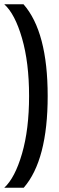

<svg xmlns="http://www.w3.org/2000/svg" viewBox="-20 -726 276 898"><path d="M0 152Q50 106 83 -7.5Q116 -121 116 -277Q116 -433 83 -547Q50 -661 0 -706H90Q203 -577 203 -277Q203 23 91 152Z"/></svg>

Font: RIT Lekha
Style: Regular
Weight: 400
Designer: Rahul Radhakrishnan
Version: 1.0